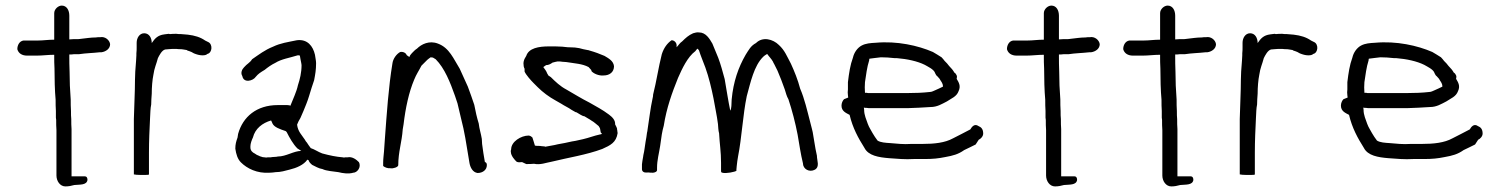

<svg xmlns="http://www.w3.org/2000/svg" viewBox="-20 -624 5368 687"><path d="M42 -448C46 -433 59 -425 77 -425H111C132 -425 152 -428 174 -428V-419C174 -410 174 -395 175 -379C175 -344 176 -299 179 -267C179 -253 179 -240 180 -227V-203L181 -195C181 -182 181 -170 182 -158V4C182 24 195 43 214 43C225 43 236 41 246 38C266 36 290 39 293 20C293 12 290 7 284 7H236V-162C235 -173 235 -185 235 -198C234 -206 234 -216 234 -227C233 -241 233 -254 233 -268C232 -280 231 -298 230 -318C230 -334 229 -351 229 -367C228 -388 228 -408 228 -419V-429C233 -429 238 -429 244 -430H262C288 -434 311 -434 337 -437H343C358 -439 374 -449 374 -466C372 -481 356 -494 339 -491C333 -491 328 -491 323 -490C305 -490 288 -487 269 -485C267 -485 264 -484 260 -484H244L228 -483V-568C228 -587 219 -604 201 -604C188 -604 174 -591 174 -577V-482C152 -482 135 -479 115 -479H64C50 -477 42 -463 42 -448Z M459 0C463 1 472 2 484 2H490C504 2 513 2 513 0V-78C513 -120 515 -162 517 -203C518 -220 518 -236 521 -250C521 -262 522 -275 523 -289C523 -311 525 -338 529 -357C532 -380 540 -396 545 -416C550 -426 559 -444 571 -447C575 -447 579 -448 583 -448C587 -448 592 -449 597 -449H611C617 -448 622 -448 628 -448C631 -448 634 -447 636 -447C640 -446 644 -446 648 -445L651 -443C655 -442 660 -440 665 -438L674 -433C684 -429 694 -426 704 -426C712 -426 718 -427 722 -431C740 -435 742 -467 724 -474L714 -479C697 -491 677 -497 652 -500C644 -501 636 -501 628 -502C622 -502 617 -502 611 -503C603 -503 595 -503 588 -502C587 -502 585 -503 584 -503C578 -502 573 -502 568 -501C544 -498 534 -486 523 -470C523 -488 514 -505 496 -505C479 -505 469 -488 469 -471V-456C469 -449 469 -441 468 -433V-426C468 -420 467 -414 467 -408C466 -395 465 -382 464 -368C464 -359 463 -349 463 -339C463 -294 460 -245 459 -198Z M822 -92C825 -72 830 -55 842 -43C864 -21 900 -3 944 -6C951 -6 959 -7 966 -8C984 -8 1001 -13 1016 -17C1041 -23 1067 -34 1080 -53C1081 -52 1082 -51 1084 -51C1086 -44 1091 -39 1097 -34C1108 -29 1120 -21 1134 -19C1148 -12 1172 -11 1191 -8C1206 -4 1228 -1 1244 -6C1258 -6 1274 -26 1264 -44C1256 -52 1241 -65 1223 -61H1215C1212 -60 1209 -60 1207 -61L1189 -63L1171 -66C1160 -68 1144 -72 1133 -75C1119 -80 1105 -90 1092 -94C1087 -101 1082 -107 1078 -114C1075 -117 1073 -120 1071 -124C1060 -141 1046 -153 1043 -178C1046 -186 1050 -194 1055 -202C1063 -220 1069 -234 1076 -252C1083 -269 1089 -291 1095 -310L1104 -337C1108 -358 1111 -374 1111 -398C1111 -408 1108 -418 1107 -428C1100 -459 1080 -485 1042 -480C1009 -473 984 -470 957 -457C927 -445 907 -429 882 -412C874 -399 864 -396 853 -383C846 -376 840 -363 847 -352C852 -325 886 -335 895 -349C904 -360 912 -365 927 -374C938 -383 952 -393 965 -399C987 -413 1017 -417 1045 -426H1048C1049 -426 1051 -426 1053 -425L1055 -413L1058 -398L1059 -391C1059 -364 1053 -340 1046 -319C1041 -295 1028 -269 1020 -248V-246C1016 -247 1012 -248 1008 -248H974C898 -248 849 -206 832 -145C831 -141 831 -136 830 -132C825 -118 822 -108 822 -92ZM876 -96V-101C876 -110 881 -124 885 -132C893 -164 919 -184 950 -193C952 -190 953 -186 955 -182C961 -169 981 -162 1002 -155C1003 -154 1005 -153 1006 -151C1016 -131 1029 -108 1044 -93C1049 -90 1053 -87 1058 -84C1031 -84 1004 -64 974 -64L969 -63L954 -62L948 -61H938C934 -60 931 -60 927 -61C922 -61 917 -62 913 -64C911 -64 909 -65 908 -66C902 -68 896 -71 891 -75C884 -78 876 -85 876 -96Z M1351 -30C1357 -25 1367 -21 1378 -22C1386 -20 1405 -26 1405 -33C1405 -80 1418 -116 1421 -161L1424 -179C1431 -238 1443 -294 1462 -339C1469 -357 1480 -373 1488 -389L1509 -410C1513 -413 1516 -416 1521 -419C1523 -419 1526 -418 1529 -418C1532 -416 1536 -414 1539 -412C1571 -380 1591 -329 1608 -281L1617 -254C1621 -236 1626 -217 1630 -199C1642 -154 1649 -107 1657 -58L1660 -40C1663 -24 1672 -7 1689 -5C1707 -5 1722 -16 1722 -33C1722 -38 1721 -42 1716 -44H1715C1711 -64 1708 -88 1705 -109L1704 -127C1701 -146 1695 -163 1693 -182C1687 -201 1681 -227 1677 -249C1673 -260 1670 -270 1666 -281L1654 -314C1644 -336 1635 -356 1625 -378C1603 -413 1588 -453 1547 -468C1516 -480 1488 -466 1472 -450C1469 -448 1466 -446 1463 -443L1454 -434C1452 -432 1445 -424 1445 -420C1441 -422 1438 -425 1435 -427C1433 -434 1423 -440 1412 -438C1399 -431 1386 -414 1384 -396C1370 -311 1364 -219 1357 -125L1354 -82C1353 -69 1351 -55 1351 -42Z M1808 -80C1808 -67 1822 -51 1829 -45C1836 -42 1842 -44 1848 -44C1852 -42 1857 -40 1863 -37C1872 -37 1881 -37 1891 -38C1913 -33 1934 -42 1952 -45C2013 -60 2079 -70 2135 -91C2164 -104 2185 -114 2190 -148C2189 -151 2189 -154 2189 -156C2188 -158 2188 -160 2188 -163C2187 -168 2184 -173 2181 -179C2182 -194 2171 -205 2159 -214C2135 -232 2115 -242 2089 -257C2061 -271 2034 -288 2006 -304C1985 -315 1967 -332 1951 -348L1942 -354C1941 -357 1939 -359 1938 -361C1935 -370 1929 -377 1924 -384C1927 -386 1931 -389 1934 -391C1943 -391 1950 -395 1957 -400L1969 -403H1970C1971 -403 1972 -404 1974 -404H1984C1987 -404 1990 -403 1992 -403C1997 -403 2001 -402 2006 -402C2036 -397 2064 -396 2086 -384C2090 -380 2093 -376 2096 -373V-370C2103 -361 2123 -352 2140 -354C2161 -354 2177 -366 2177 -387C2175 -406 2158 -415 2143 -424C2127 -431 2108 -438 2090 -443C2087 -444 2085 -445 2082 -445L2067 -448C2058 -451 2047 -453 2037 -454C2030 -454 2021 -455 2011 -455L2001 -456L1992 -457C1984 -457 1975 -458 1967 -458H1944C1908 -458 1872 -452 1863 -424C1859 -417 1856 -413 1854 -405C1854 -403 1853 -401 1853 -398C1853 -390 1854 -383 1857 -378V-368C1862 -356 1880 -336 1889 -327L1904 -312C1922 -294 1945 -277 1967 -265L1988 -253C2000 -245 2014 -239 2025 -231L2039 -223L2043 -222L2058 -213L2066 -209L2071 -208C2080 -202 2089 -198 2097 -192C2105 -188 2114 -179 2122 -173C2125 -169 2128 -164 2128 -158C2129 -156 2129 -154 2129 -151C2131 -149 2132 -147 2134 -145C2131 -144 2130 -143 2127 -143C2104 -138 2088 -131 2066 -126L2039 -120C2031 -119 2022 -117 2013 -115C1997 -111 1979 -109 1964 -105L1931 -99L1929 -100C1926 -100 1922 -101 1918 -101C1914 -102 1910 -102 1906 -102C1903 -102 1899 -102 1894 -103C1892 -112 1887 -124 1885 -132C1882 -135 1878 -138 1872 -139C1844 -139 1809 -117 1809 -90C1808 -87 1807 -83 1808 -80Z M2277 -18C2277 -13 2281 -8 2287 -7C2289 -7 2294 -6 2299 -7C2305 -6 2311 -6 2317 -6C2326 -7 2331 -11 2331 -15V-24C2331 -51 2338 -75 2342 -101L2348 -143C2350 -154 2352 -164 2355 -174C2365 -238 2385 -293 2406 -345C2421 -379 2440 -420 2468 -441C2471 -445 2473 -448 2476 -450C2477 -449 2479 -446 2481 -444C2488 -422 2494 -409 2504 -382C2516 -349 2526 -307 2533 -272C2538 -242 2545 -212 2549 -180C2550 -170 2550 -157 2553 -147C2555 -108 2560 -82 2560 -41V-12C2560 -8 2562 -6 2565 -6C2576 -2 2611 -9 2615 -13V-18C2615 -21 2616 -25 2616 -29C2617 -41 2619 -53 2621 -65C2634 -130 2638 -213 2652 -280C2666 -331 2678 -388 2710 -420C2716 -426 2719 -427 2725 -431C2732 -421 2740 -414 2746 -403C2747 -400 2748 -398 2750 -395L2762 -371C2770 -352 2781 -325 2788 -304C2792 -291 2795 -279 2801 -269C2814 -230 2826 -184 2834 -142C2840 -108 2845 -72 2853 -40C2853 -19 2876 -6 2896 -17C2914 -28 2903 -49 2903 -67C2899 -85 2897 -96 2894 -115L2890 -139C2888 -156 2883 -169 2879 -187C2868 -229 2859 -270 2843 -307C2835 -338 2822 -370 2810 -396C2796 -422 2788 -444 2767 -463C2746 -484 2709 -494 2685 -470C2666 -460 2659 -445 2648 -428C2622 -383 2604 -332 2598 -268C2597 -250 2598 -237 2593 -228C2586 -261 2580 -301 2573 -341C2566 -367 2559 -393 2550 -417C2542 -437 2535 -454 2529 -468C2519 -485 2506 -508 2481 -508C2474 -509 2467 -507 2460 -505C2444 -498 2433 -488 2421 -476C2412 -470 2408 -462 2401 -455V-462C2401 -471 2393 -480 2383 -480C2367 -469 2355 -452 2348 -430C2336 -383 2329 -333 2317 -286C2317 -281 2316 -276 2315 -272C2307 -236 2303 -197 2297 -160C2297 -157 2296 -153 2295 -149C2294 -139 2292 -128 2290 -117C2287 -99 2286 -85 2282 -69C2282 -66 2281 -64 2281 -62C2279 -52 2278 -44 2277 -36Z M2991 -246C2991 -226 3007 -220 3020 -213C3031 -166 3051 -130 3073 -95C3087 -67 3124 -61 3161 -58C3189 -56 3219 -53 3250 -55H3289C3317 -55 3338 -57 3362 -62C3390 -67 3409 -72 3430 -87C3444 -94 3458 -100 3471 -107C3475 -113 3479 -119 3482 -124C3489 -127 3498 -136 3498 -146C3498 -162 3491 -169 3481 -173C3467 -183 3457 -170 3452 -161C3432 -151 3411 -139 3390 -129C3361 -113 3323 -109 3280 -109H3241C3213 -107 3189 -110 3165 -112C3149 -113 3131 -114 3120 -121C3114 -129 3107 -139 3102 -148C3096 -160 3090 -167 3085 -181C3080 -196 3072 -212 3072 -231L3071 -239C3074 -238 3078 -238 3081 -238C3086 -237 3090 -237 3093 -237H3227C3255 -238 3282 -239 3309 -241C3334 -241 3350 -252 3368 -261C3384 -272 3403 -278 3410 -298C3419 -317 3410 -330 3403 -342C3404 -345 3404 -348 3404 -352C3401 -359 3398 -363 3395 -364C3390 -373 3384 -380 3376 -388C3372 -394 3366 -400 3360 -406C3357 -410 3353 -415 3349 -419C3339 -425 3329 -432 3318 -438C3265 -461 3190 -478 3113 -471C3095 -470 3078 -469 3063 -461C3048 -453 3036 -436 3032 -418C3022 -391 3018 -363 3014 -330V-304C3013 -297 3013 -290 3014 -283C3014 -280 3015 -278 3015 -275L3000 -269C2995 -264 2991 -255 2991 -246ZM3075 -292C3074 -305 3074 -318 3075 -330C3079 -356 3082 -383 3090 -408C3090 -410 3090 -412 3091 -414C3104 -416 3117 -417 3132 -419C3148 -419 3163 -418 3181 -416H3189C3226 -413 3263 -405 3289 -392C3301 -385 3319 -377 3325 -365V-364C3328 -357 3331 -353 3334 -351C3337 -348 3339 -345 3342 -342C3346 -333 3354 -328 3354 -314C3345 -310 3336 -305 3326 -301C3321 -299 3314 -295 3308 -295C3282 -292 3254 -291 3227 -291H3088C3087 -291 3084 -291 3081 -292Z M3583 -448C3587 -433 3600 -425 3618 -425H3652C3673 -425 3693 -428 3715 -428V-419C3715 -410 3715 -395 3716 -379C3716 -344 3717 -299 3720 -267C3720 -253 3720 -240 3721 -227V-203L3722 -195C3722 -182 3722 -170 3723 -158V4C3723 24 3736 43 3755 43C3766 43 3777 41 3787 38C3807 36 3831 39 3834 20C3834 12 3831 7 3825 7H3777V-162C3776 -173 3776 -185 3776 -198C3775 -206 3775 -216 3775 -227C3774 -241 3774 -254 3774 -268C3773 -280 3772 -298 3771 -318C3771 -334 3770 -351 3770 -367C3769 -388 3769 -408 3769 -419V-429C3774 -429 3779 -429 3785 -430H3803C3829 -434 3852 -434 3878 -437H3884C3899 -439 3915 -449 3915 -466C3913 -481 3897 -494 3880 -491C3874 -491 3869 -491 3864 -490C3846 -490 3829 -487 3810 -485C3808 -485 3805 -484 3801 -484H3785L3769 -483V-568C3769 -587 3760 -604 3742 -604C3729 -604 3715 -591 3715 -577V-482C3693 -482 3676 -479 3656 -479H3605C3591 -477 3583 -463 3583 -448Z M3999 -448C4003 -433 4016 -425 4034 -425H4068C4089 -425 4109 -428 4131 -428V-419C4131 -410 4131 -395 4132 -379C4132 -344 4133 -299 4136 -267C4136 -253 4136 -240 4137 -227V-203L4138 -195C4138 -182 4138 -170 4139 -158V4C4139 24 4152 43 4171 43C4182 43 4193 41 4203 38C4223 36 4247 39 4250 20C4250 12 4247 7 4241 7H4193V-162C4192 -173 4192 -185 4192 -198C4191 -206 4191 -216 4191 -227C4190 -241 4190 -254 4190 -268C4189 -280 4188 -298 4187 -318C4187 -334 4186 -351 4186 -367C4185 -388 4185 -408 4185 -419V-429C4190 -429 4195 -429 4201 -430H4219C4245 -434 4268 -434 4294 -437H4300C4315 -439 4331 -449 4331 -466C4329 -481 4313 -494 4296 -491C4290 -491 4285 -491 4280 -490C4262 -490 4245 -487 4226 -485C4224 -485 4221 -484 4217 -484H4201L4185 -483V-568C4185 -587 4176 -604 4158 -604C4145 -604 4131 -591 4131 -577V-482C4109 -482 4092 -479 4072 -479H4021C4007 -477 3999 -463 3999 -448Z M4416 0C4420 1 4429 2 4441 2H4447C4461 2 4470 2 4470 0V-78C4470 -120 4472 -162 4474 -203C4475 -220 4475 -236 4478 -250C4478 -262 4479 -275 4480 -289C4480 -311 4482 -338 4486 -357C4489 -380 4497 -396 4502 -416C4507 -426 4516 -444 4528 -447C4532 -447 4536 -448 4540 -448C4544 -448 4549 -449 4554 -449H4568C4574 -448 4579 -448 4585 -448C4588 -448 4591 -447 4593 -447C4597 -446 4601 -446 4605 -445L4608 -443C4612 -442 4617 -440 4622 -438L4631 -433C4641 -429 4651 -426 4661 -426C4669 -426 4675 -427 4679 -431C4697 -435 4699 -467 4681 -474L4671 -479C4654 -491 4634 -497 4609 -500C4601 -501 4593 -501 4585 -502C4579 -502 4574 -502 4568 -503C4560 -503 4552 -503 4545 -502C4544 -502 4542 -503 4541 -503C4535 -502 4530 -502 4525 -501C4501 -498 4491 -486 4480 -470C4480 -488 4471 -505 4453 -505C4436 -505 4426 -488 4426 -471V-456C4426 -449 4426 -441 4425 -433V-426C4425 -420 4424 -414 4424 -408C4423 -395 4422 -382 4421 -368C4421 -359 4420 -349 4420 -339C4420 -294 4417 -245 4416 -198Z M4778 -246C4778 -226 4794 -220 4807 -213C4818 -166 4838 -130 4860 -95C4874 -67 4911 -61 4948 -58C4976 -56 5006 -53 5037 -55H5076C5104 -55 5125 -57 5149 -62C5177 -67 5196 -72 5217 -87C5231 -94 5245 -100 5258 -107C5262 -113 5266 -119 5269 -124C5276 -127 5285 -136 5285 -146C5285 -162 5278 -169 5268 -173C5254 -183 5244 -170 5239 -161C5219 -151 5198 -139 5177 -129C5148 -113 5110 -109 5067 -109H5028C5000 -107 4976 -110 4952 -112C4936 -113 4918 -114 4907 -121C4901 -129 4894 -139 4889 -148C4883 -160 4877 -167 4872 -181C4867 -196 4859 -212 4859 -231L4858 -239C4861 -238 4865 -238 4868 -238C4873 -237 4877 -237 4880 -237H5014C5042 -238 5069 -239 5096 -241C5121 -241 5137 -252 5155 -261C5171 -272 5190 -278 5197 -298C5206 -317 5197 -330 5190 -342C5191 -345 5191 -348 5191 -352C5188 -359 5185 -363 5182 -364C5177 -373 5171 -380 5163 -388C5159 -394 5153 -400 5147 -406C5144 -410 5140 -415 5136 -419C5126 -425 5116 -432 5105 -438C5052 -461 4977 -478 4900 -471C4882 -470 4865 -469 4850 -461C4835 -453 4823 -436 4819 -418C4809 -391 4805 -363 4801 -330V-304C4800 -297 4800 -290 4801 -283C4801 -280 4802 -278 4802 -275L4787 -269C4782 -264 4778 -255 4778 -246ZM4862 -292C4861 -305 4861 -318 4862 -330C4866 -356 4869 -383 4877 -408C4877 -410 4877 -412 4878 -414C4891 -416 4904 -417 4919 -419C4935 -419 4950 -418 4968 -416H4976C5013 -413 5050 -405 5076 -392C5088 -385 5106 -377 5112 -365V-364C5115 -357 5118 -353 5121 -351C5124 -348 5126 -345 5129 -342C5133 -333 5141 -328 5141 -314C5132 -310 5123 -305 5113 -301C5108 -299 5101 -295 5095 -295C5069 -292 5041 -291 5014 -291H4875C4874 -291 4871 -291 4868 -292Z"/></svg>

Font: Scribbler
Style: Regular
Weight: 400
Designer: Mew Too
Foundry: Cannot Into Space Fonts
Version: Version 1.001